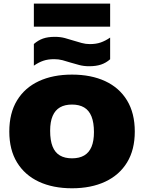

<svg xmlns="http://www.w3.org/2000/svg" viewBox="-20 -1004 774 1032"><path d="M367 8Q265 8 189.2 -27.2Q113.5 -62.5 71.8 -130.5Q30 -198.5 30 -297Q30 -396 71.5 -464.2Q113 -532.5 188.8 -567.8Q264.5 -603 367 -603Q469.5 -603 545.5 -567.8Q621.5 -532.5 663 -464Q704.5 -395.5 704.5 -297Q704.5 -199 663 -131Q621.5 -63 545.5 -27.5Q469.5 8 367 8ZM367 -153Q406.5 -153 432.8 -168.5Q459 -184 472 -215.2Q485 -246.5 485 -294Q485 -345 471.8 -378Q458.5 -411 432.2 -426.5Q406 -442 367 -442Q328.5 -442 302.5 -427Q276.5 -412 263 -380.8Q249.5 -349.5 249.5 -301Q249.5 -249.5 262.5 -216.8Q275.5 -184 301.8 -168.5Q328 -153 367 -153ZM459 -648Q430.5 -648 406 -654.5Q381.5 -661 358 -668Q337 -675 315.8 -680.5Q294.5 -686 271 -686Q238 -686 213 -677.5Q188 -669 162 -651V-767.5Q185 -787.5 211.2 -796.8Q237.5 -806 275 -806Q304 -806 328.5 -799.5Q353 -793 376 -785.5Q397.5 -779 418.8 -773Q440 -767 463 -767Q496.5 -767 521.5 -775.8Q546.5 -784.5 572 -802V-685.5Q550 -666 523.2 -657Q496.5 -648 459 -648ZM162 -860.5V-984.5H572V-860.5Z"/></svg>

Font: Encode Sans SC Condensed Thin Black
Style: Regular
Weight: 900
Version: Version 3.002